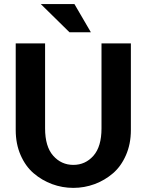

<svg xmlns="http://www.w3.org/2000/svg" viewBox="-20 -915 719 942"><path d="M57.1 -276.9V-702.1H201.2V-285.2Q201.2 -195.8 241 -150.9Q280.8 -106 339.8 -106Q398.9 -106 438.5 -150.9Q478 -195.8 478 -285.2V-702.1H622.1V-276.9Q622.1 -209 598.1 -154.1Q574.2 -99.1 534.2 -64.7Q494.1 -30.3 444.1 -11.7Q394 6.8 339.8 6.8Q285.6 6.8 235.6 -11.7Q185.5 -30.3 145.3 -64.7Q105 -99.1 81.1 -154.1Q57.1 -209 57.1 -276.9ZM320.8 -756.8 180.2 -895H345.2L425.8 -756.8Z"/></svg>

Font: LT Superior
Style: Bold
Weight: 400
Designer: Daniel Lyons
Foundry: LyonsType
Version: Version 1.000